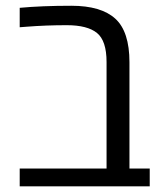

<svg xmlns="http://www.w3.org/2000/svg" viewBox="-20 -660 574 680"><path d="M438.5 -439.5V-63H510.3V0H49.8V-63H357.4V-440.4Q357.4 -515.6 323.5 -543.2Q289.6 -570.8 216.3 -570.8Q143.1 -570.8 74.7 -565.4L49.8 -563.5V-632.3Q127.9 -639.6 232.9 -639.6Q337.9 -639.6 388.2 -594Q438.5 -548.3 438.5 -439.5Z"/></svg>

Font: OpenSansHebrew-Regular
Style: Regular
Weight: 400
Foundry: Ascender Corporation, Yanek Iontef
Version: Version 2.001;PS 002.001;hotconv 1.0.70;makeotf.lib2.5.58329